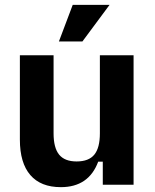

<svg xmlns="http://www.w3.org/2000/svg" viewBox="-20 -762 638 792"><path d="M62 -186V-534H201V-212Q201 -152 224 -124Q247 -96 296 -96Q346 -96 369 -124Q392 -152 392 -212V-534H531V0H404V-95H385Q346 10 231 10Q148 10 105 -40Q62 -90 62 -186ZM280 -742H432L320 -591H223Z"/></svg>

Font: Mozilla Text BETA
Style: Bold
Weight: 700
Designer: Studio DRAMA
Foundry: Studio DRAMA
Version: Version 0.100